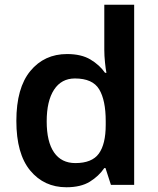

<svg xmlns="http://www.w3.org/2000/svg" viewBox="-20 -780 666 810"><path d="M260 10Q166 10 107.5 -60.5Q49 -131 49 -270Q49 -409 108 -480.5Q167 -552 263 -552Q323 -552 361.5 -529Q400 -506 423 -473H429Q426 -487 423 -516Q420 -545 420 -570V-760H546V0H448L425 -71H420Q397 -37 359 -13.5Q321 10 260 10ZM298 -92Q368 -92 397 -132Q426 -172 426 -253V-269Q426 -357 398.5 -403Q371 -449 296 -449Q239 -449 208 -401.5Q177 -354 177 -268Q177 -182 208 -137Q239 -92 298 -92Z"/></svg>

Font: Noto Sans Tangsa SemiBold
Style: Regular
Weight: 600
Version: Version 1.504